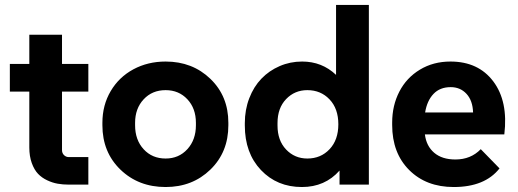

<svg xmlns="http://www.w3.org/2000/svg" viewBox="-20 -750 2104 780"><path d="M258.8 0Q235.4 0 214.4 -3.7Q193.4 -7.3 171.6 -17.6Q149.9 -27.8 134.5 -43.9Q119.1 -60.1 109.1 -87.6Q99.1 -115.2 99.1 -150.9V-377.9H20V-490.2H99.1V-608.9H231.9V-490.2H338.9V-377.9H231.9V-140.1Q231.9 -127.9 240 -119.9Q248 -111.8 259.8 -111.8H338.9V0Z M652.8 9.8Q542.5 9.8 469.2 -61Q396 -131.8 396 -241.2V-251Q396 -322.8 429.7 -379.9Q463.4 -437 522 -468.5Q580.6 -500 652.8 -500Q761.7 -500 834.7 -429.7Q907.7 -359.4 907.7 -251V-241.2Q907.7 -131.8 834.7 -61Q761.7 9.8 652.8 9.8ZM652.8 -106Q706.5 -106 741.2 -144Q775.9 -182.1 775.9 -241.2V-251Q775.9 -309.6 741.2 -346.7Q706.5 -383.8 652.8 -383.8Q598.1 -383.8 563.5 -346.4Q528.8 -309.1 528.8 -251V-241.2Q528.8 -181.6 563.5 -143.8Q598.1 -106 652.8 -106Z M1206.5 9.8Q1105.5 9.8 1040 -59.3Q974.6 -128.4 974.6 -240.2V-250Q974.6 -304.2 992.7 -351.1Q1010.7 -397.9 1042 -430.4Q1073.2 -462.9 1116 -481.4Q1158.7 -500 1207.5 -500Q1288.1 -500 1345.2 -445.8V-730H1478.5V0H1359.4V-57.1Q1300.3 9.8 1206.5 9.8ZM1228.5 -106Q1283.2 -106 1318.8 -143.8Q1354.5 -181.6 1354.5 -245.1Q1354.5 -308.6 1318.8 -346.2Q1283.2 -383.8 1228.5 -383.8Q1177.2 -383.8 1142.3 -347.4Q1107.4 -311 1107.4 -250V-240.2Q1107.4 -179.2 1142.3 -142.6Q1177.2 -106 1228.5 -106Z M1823.2 9.8Q1711.4 9.8 1642.3 -59.3Q1573.2 -128.4 1573.2 -242.2V-252Q1573.2 -321.3 1602.3 -377.7Q1631.3 -434.1 1685.8 -467Q1740.2 -500 1810.1 -500Q1923.3 -500 1984.1 -419.2Q2044.9 -338.4 2028.8 -204.1H1706.1Q1711.9 -156.7 1743.9 -129.4Q1775.9 -102.1 1830.1 -102.1Q1892.6 -102.1 1933.1 -144L2009.3 -65.9Q1949.7 9.8 1823.2 9.8ZM1811 -396Q1767.1 -396 1741 -368.4Q1714.8 -340.8 1707 -293H1901.9Q1900.4 -341.3 1875.2 -368.7Q1850.1 -396 1811 -396Z"/></svg>

Font: SUSE
Style: Bold
Weight: 700
Designer: Rene Bieder
Foundry: SUSE
Version: Version 1.000